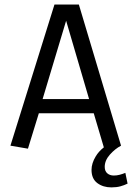

<svg xmlns="http://www.w3.org/2000/svg" viewBox="-20 -647 582 845"><path d="M103 7.3 25.9 -5.9 219.7 -627H327.1L512.7 -5.9Q485.8 8.3 463.4 33.7Q440.9 59.1 440.9 87.4Q440.9 106 452.1 115.7Q463.4 125.5 481 125.5Q493.7 125.5 506.1 122.3Q518.6 119.1 531.7 113.8L541.5 161.1Q526.4 168.5 509.5 173.1Q492.7 177.7 470.2 177.7Q433.6 177.7 408.2 158.7Q382.8 139.6 382.8 100.6Q382.8 71.8 401.4 41Q414.1 19.5 437 1.5L392.6 -148.4H150.9ZM167.5 -210.9H372.1L271 -555.7Z"/></svg>

Font: Anaheim Medium
Style: Regular
Weight: 500
Version: Version 2.001